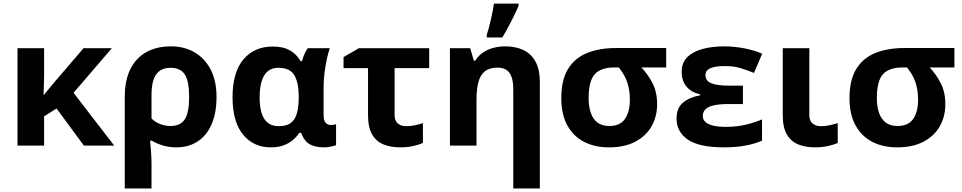

<svg xmlns="http://www.w3.org/2000/svg" viewBox="-20 -816 5389 1076"><path d="M606.9 -545.9 392.1 -295.9 620.1 0H450.2L296.9 -208L227.1 -164.1V0H78.1V-545.9H227.1V-402.8Q226.6 -373 226.1 -343.3Q225.6 -313.5 224.1 -284.2H226.1Q243.2 -305.2 260 -325.7Q276.9 -346.2 294.9 -367.2L448.2 -545.9Z M1193.4 -272.9Q1193.4 -182.6 1165.8 -119.4Q1138.2 -56.2 1087.4 -23.2Q1036.6 9.8 967.3 9.8Q928.7 9.8 893.1 -0.7Q857.4 -11.2 830.1 -27.8H821.3Q823.7 -4.9 826.4 33.2Q829.1 71.3 829.1 103V240.2H679.2V-273.9Q679.2 -363.8 709.7 -426.8Q740.2 -489.7 798.3 -522.9Q856.4 -556.2 939 -556.2Q1012.7 -556.2 1070.1 -522.9Q1127.4 -489.7 1160.4 -426.5Q1193.4 -363.3 1193.4 -272.9ZM936 -436Q882.3 -436 855.7 -399.9Q829.1 -363.8 829.1 -280.8V-151.9Q850.1 -130.9 878.4 -120.4Q906.7 -109.9 936 -109.9Q991.7 -109.9 1015.9 -147.9Q1040 -186 1040 -272.9Q1040 -360.4 1015.9 -398.2Q991.7 -436 936 -436Z M1542.5 -108.9Q1583.5 -108.9 1607.7 -125.5Q1631.8 -142.1 1642.6 -177Q1653.3 -211.9 1654.3 -266.1V-272Q1654.3 -351.6 1629.9 -393.8Q1605.5 -436 1540 -436Q1486.8 -436 1460.9 -393.6Q1435.1 -351.1 1435.1 -270Q1435.1 -189.9 1461.4 -149.4Q1487.8 -108.9 1542.5 -108.9ZM1497.1 9.8Q1401.4 9.8 1342.3 -61.5Q1283.2 -132.8 1283.2 -271Q1283.2 -410.6 1344 -482.9Q1404.8 -555.2 1508.3 -555.2Q1566.4 -555.2 1603.5 -534.7Q1640.6 -514.2 1665 -473.1H1672.4Q1676.8 -490.2 1685.1 -510.5Q1693.4 -530.8 1705.1 -545.9H1828.1Q1820.8 -524.4 1812.7 -489.5Q1804.7 -454.6 1799.1 -412.1Q1793.5 -369.6 1793.5 -325.2V-172.9Q1793.5 -139.2 1805.7 -127.2Q1817.9 -115.2 1834.5 -115.2Q1841.3 -115.2 1850.6 -116.9Q1859.9 -118.7 1863.3 -120.1V-2.9Q1858.4 0 1846.7 2.9Q1835 5.9 1821.3 7.8Q1807.6 9.8 1796.4 9.8Q1746.1 9.8 1715.3 -7.8Q1684.6 -25.4 1667.5 -71.8H1657.2Q1642.6 -49.3 1620.8 -30.8Q1599.1 -12.2 1568.6 -1.2Q1538.1 9.8 1497.1 9.8Z M2385.3 -545.9V-434.1H2191.4V-170.9Q2191.4 -139.6 2209.2 -124.3Q2227.1 -108.9 2256.3 -108.9Q2280.8 -108.9 2304 -113.8Q2327.1 -118.7 2350.1 -126V-15.1Q2327.6 -4.4 2294.4 2.7Q2261.2 9.8 2222.2 9.8Q2171.4 9.8 2130.6 -6.1Q2089.8 -22 2066.2 -61.3Q2042.5 -100.6 2042.5 -170.9V-434.1H1905.3V-496.1L1991.2 -545.9Z M2811.5 -556.2Q2870.1 -556.2 2913.6 -535.4Q2957 -514.6 2981.2 -470.5Q3005.4 -426.3 3005.4 -356V240.2H2856.4V-318.8Q2856.4 -377.4 2835.2 -407.2Q2814 -437 2768.6 -437Q2723.1 -437 2697.3 -416.3Q2671.4 -395.5 2660.9 -355.2Q2650.4 -314.9 2650.4 -256.8V0H2501.5V-545.9H2615.2L2635.3 -476.1H2643.6Q2661.1 -504.4 2687.3 -522Q2713.4 -539.6 2745.4 -547.9Q2777.3 -556.2 2811.5 -556.2ZM2708 -606V-621.1Q2713.9 -638.7 2719.7 -660.9Q2725.6 -683.1 2731.2 -707Q2736.8 -731 2741.2 -753.9Q2745.6 -776.9 2748 -795.9H2886.2V-784.2Q2875.5 -758.3 2861.3 -729Q2847.2 -699.7 2830.6 -668.7Q2814 -637.7 2794.9 -606Z M3662.6 -231.9Q3662.6 -163.6 3631.8 -108.9Q3601.1 -54.2 3540.8 -22.2Q3480.5 9.8 3392.6 9.8Q3312.5 9.8 3252.4 -21.5Q3192.4 -52.7 3158.9 -114.3Q3125.5 -175.8 3125.5 -266.1Q3125.5 -366.7 3162.8 -428.5Q3200.2 -490.2 3269.3 -518.6Q3338.4 -546.9 3433.6 -546.9H3713.4V-438H3574.7Q3610.8 -399.9 3636.7 -350.1Q3662.6 -300.3 3662.6 -231.9ZM3278.8 -266.1Q3278.8 -219.2 3290.8 -184.1Q3302.7 -148.9 3328.1 -129.4Q3353.5 -109.9 3394.5 -109.9Q3455.6 -109.9 3482.7 -149.9Q3509.8 -189.9 3509.8 -254.9Q3509.8 -294.9 3502.7 -327.1Q3495.6 -359.4 3481.7 -386.5Q3467.8 -413.6 3447.8 -438H3423.3Q3348.1 -438 3313.5 -400.4Q3278.8 -362.8 3278.8 -266.1Z M4143.6 -335.9V-232.9H4061.5Q4010.3 -232.9 3978.8 -225.3Q3947.3 -217.8 3932.9 -202.9Q3918.5 -188 3918.5 -166Q3918.5 -147.9 3931.4 -134.3Q3944.3 -120.6 3973.1 -112.8Q4002 -105 4049.3 -105Q4110.4 -105 4163.3 -118.2Q4216.3 -131.3 4250.5 -147V-27.8Q4212.9 -10.7 4159.2 -0.5Q4105.5 9.8 4038.6 9.8Q3897.5 9.8 3834.5 -33.9Q3771.5 -77.6 3771.5 -150.9Q3771.5 -210.9 3807.9 -241Q3844.2 -271 3904.3 -282.2V-287.1Q3852.1 -299.3 3826.2 -331.8Q3800.3 -364.3 3800.3 -413.1Q3800.3 -465.3 3832.5 -496.6Q3864.7 -527.8 3918.9 -542Q3973.1 -556.2 4038.6 -556.2Q4095.2 -556.2 4152.3 -544.9Q4209.5 -533.7 4251.5 -515.1L4205.6 -407.2Q4169.4 -421.9 4131.1 -433.8Q4092.8 -445.8 4042.5 -445.8Q3987.8 -445.8 3960.7 -433.6Q3933.6 -421.4 3933.6 -395Q3933.6 -362.8 3966.3 -349.4Q3999 -335.9 4068.4 -335.9Z M4515.6 -545.9V-170.9Q4515.6 -139.6 4533.4 -124.3Q4551.3 -108.9 4580.6 -108.9Q4605.5 -108.9 4628.4 -113.8Q4651.4 -118.7 4674.8 -126V-15.1Q4652.3 -4.4 4618.9 2.7Q4585.4 9.8 4546.4 9.8Q4495.6 9.8 4454.8 -6.1Q4414.1 -22 4390.4 -61.3Q4366.7 -100.6 4366.7 -170.9V-545.9Z M5277.8 -231.9Q5277.8 -163.6 5247.1 -108.9Q5216.3 -54.2 5156 -22.2Q5095.7 9.8 5007.8 9.8Q4927.7 9.8 4867.7 -21.5Q4807.6 -52.7 4774.2 -114.3Q4740.7 -175.8 4740.7 -266.1Q4740.7 -366.7 4778.1 -428.5Q4815.4 -490.2 4884.5 -518.6Q4953.6 -546.9 5048.8 -546.9H5328.6V-438H5189.9Q5226.1 -399.9 5252 -350.1Q5277.8 -300.3 5277.8 -231.9ZM4894 -266.1Q4894 -219.2 4906 -184.1Q4918 -148.9 4943.4 -129.4Q4968.8 -109.9 5009.8 -109.9Q5070.8 -109.9 5097.9 -149.9Q5125 -189.9 5125 -254.9Q5125 -294.9 5117.9 -327.1Q5110.8 -359.4 5096.9 -386.5Q5083 -413.6 5063 -438H5038.6Q4963.4 -438 4928.7 -400.4Q4894 -362.8 4894 -266.1Z"/></svg>

Font: Wonky
Style: Regular
Weight: 400
Designer: Monotype Design Team
Foundry: Monotype Imaging Inc.
Version: Version 3.000